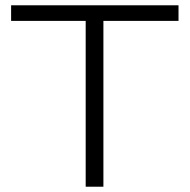

<svg xmlns="http://www.w3.org/2000/svg" viewBox="-20 -706 717 726"><path d="M304 0V-627H22V-686H655V-627H371V0Z"/></svg>

Font: Archivo SemiExpanded ExtraLight
Style: Regular
Weight: 250
Width: 6
Designer: Hector Gatti
Foundry: Omnibus-Type
Version: Version 2.001